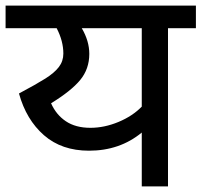

<svg xmlns="http://www.w3.org/2000/svg" viewBox="-30 -668 722 688"><path d="M672 -567H572V0H478V-193Q399 -128 289 -128Q191 -128 127.5 -183.5Q64 -239 38 -333Q100 -366 132.5 -386.5Q165 -407 181 -428Q197 -449 197 -476Q197 -521 173 -567H-10V-648H672ZM294 -210Q344 -210 394.5 -231Q445 -252 478 -286V-567H263Q290 -521 290 -475Q290 -421 257.5 -381.5Q225 -342 153 -298Q171 -257 206 -233.5Q241 -210 294 -210Z"/></svg>

Font: Madhuban
Style: Regular
Weight: 400
Designer: jaikishan Patel
Foundry: MagicType
Version: Version 1.000